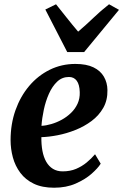

<svg xmlns="http://www.w3.org/2000/svg" viewBox="-20 -867 576 898"><path d="M451 -101.5Q438 -80.5 408.2 -54.2Q378.5 -28 334.2 -8.5Q290 11 233 11Q177 11 138 -7.8Q99 -26.5 75 -58.8Q51 -91 40.2 -130.8Q29.5 -170.5 29.5 -211.5Q29.5 -287 52.5 -351.8Q75.5 -416.5 116.5 -465Q157.5 -513.5 212.8 -540.8Q268 -568 332.5 -568Q384.5 -568 417.2 -552Q450 -536 466 -508.2Q482 -480.5 482.5 -446Q483.5 -398.5 463 -362.5Q442.5 -326.5 408.2 -301Q374 -275.5 332.5 -259Q291 -242.5 249.5 -234.5Q208 -226.5 173.5 -225.5Q173 -190.5 178.5 -161.2Q184 -132 196.2 -110.5Q208.5 -89 227.8 -77.2Q247 -65.5 273 -65.5Q308 -65.5 335.8 -77.2Q363.5 -89 385.5 -107.2Q407.5 -125.5 424.5 -145.5ZM302.5 -507Q270.5 -507 247.5 -485.2Q224.5 -463.5 209 -428.8Q193.5 -394 185 -354.2Q176.5 -314.5 174 -278.5Q195.5 -279.5 220.2 -286.8Q245 -294 268.8 -307Q292.5 -320 312 -338.8Q331.5 -357.5 342.8 -382Q354 -406.5 353 -436Q352 -471.5 339 -489.2Q326 -507 302.5 -507ZM294.5 -623.5 192 -822.5 242 -847Q267 -816 292.8 -783.2Q318.5 -750.5 345.5 -719Q382.5 -750.5 416.5 -783.2Q450.5 -816 490 -847L536.5 -821L373.5 -623.5Z"/></svg>

Font: Merriweather 24pt
Style: Bold Italic
Weight: 700
Italic angle: -7.8°
Designer: Eben Sorkin
Foundry: Eben Sorkin
Version: Version 2.101